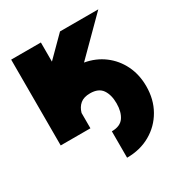

<svg xmlns="http://www.w3.org/2000/svg" viewBox="-171 -634 932 984"><g transform="rotate(-30 295.0 -142.0)"><path d="M210 -90.8V0H34.2V-507.8H210V-394.5L323.2 -507.8H549.8L350.1 -308.1Q414.1 -296.9 462.6 -260.5Q511.2 -224.1 538.6 -168.5Q565.9 -112.8 565.9 -43.9Q565.9 34.2 531.2 94.7Q496.6 155.3 436 189.9Q375.5 224.6 297.4 224.6V68.4Q347.7 68.4 368.9 37.4Q390.1 6.3 390.1 -43.9Q390.1 -94.2 368.9 -125.2Q347.7 -156.2 297.4 -156.2Q260.3 -156.2 239.3 -138.7Q218.3 -121.1 210 -90.8Z"/></g></svg>

Font: Giphurs Black
Style: Regular
Weight: 900
Version: Version 0.920; ttfautohint (v1.8.4.7-5d5b)